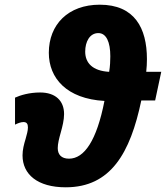

<svg xmlns="http://www.w3.org/2000/svg" viewBox="-20 -788 707 818"><path d="M260 10C452 10 535 -136 582 -360H641L667 -482H603C605 -501 606 -519 606 -536C606 -669 553 -768 405 -768C271 -768 188 -684 188 -563C188 -455 264 -367 425 -358C392 -189 339 -112 274 -112C241 -112 226 -130 226 -157C226 -176 232 -199 239 -224C246 -249 253 -277 253 -302C253 -359 216 -394 151 -394C104 -394 66 -382 44 -372V-257C56 -263 69 -268 80 -268C94 -268 99 -260 99 -245C99 -231 94 -214 89 -196C82 -173 76 -150 76 -126C76 -45 140 10 260 10ZM445 -482C374 -486 343 -520 343 -568C343 -610 362 -647 399 -647C433 -647 450 -609 450 -548C450 -530 449 -505 445 -482Z"/></svg>

Font: Noto Sans SemiCondensed ExtraBold
Style: Italic
Weight: 800
Width: 4
Italic angle: -12°
Designer: Monotype Design Team
Foundry: Monotype Imaging Inc.
Version: Version 2.013